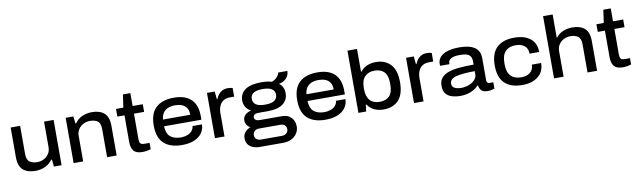

<svg xmlns="http://www.w3.org/2000/svg" viewBox="-47 -1366 7313 2197"><g transform="rotate(-10 3609.0 -267.5)"><path d="M260 12Q168 12 117 -33Q66 -78 66 -181V-526H176V-200Q176 -131 210 -107Q244 -83 299 -83Q340 -83 375.5 -101.5Q411 -120 432.5 -152.5Q454 -185 454 -230V-526H565V0H476L467 -83H459Q422 -32 369.5 -10Q317 12 260 12Z M705 0V-526H795L804 -443H812Q848 -494 900.5 -516Q953 -538 1011 -538Q1102 -538 1153.5 -493.5Q1205 -449 1205 -345V0H1094V-327Q1094 -396 1060 -419.5Q1026 -443 972 -443Q931 -443 895.5 -425Q860 -407 838 -374Q816 -341 816 -297V0Z M1504 12Q1432 12 1402.5 -23.5Q1373 -59 1373 -126V-437H1290V-526H1375L1397 -676H1483V-526H1601V-437H1483V-138Q1483 -108 1494 -92.5Q1505 -77 1540 -77H1601V-4Q1583 3 1554.5 7.5Q1526 12 1504 12Z M1964 12Q1828 12 1755 -55Q1682 -122 1682 -263Q1682 -403 1754.5 -470.5Q1827 -538 1963 -538Q2096 -538 2163.5 -471.5Q2231 -405 2231 -279V-235H1797Q1800 -150 1844 -113Q1888 -76 1967 -76Q2006 -76 2040 -88.5Q2074 -101 2095 -125Q2116 -149 2118 -181H2228Q2227 -125 2196.5 -81.5Q2166 -38 2107 -13Q2048 12 1964 12ZM1798 -313H2115Q2115 -364 2094.5 -394Q2074 -424 2039.5 -437Q2005 -450 1962 -450Q1890 -450 1847.5 -416.5Q1805 -383 1798 -313Z M2347 0V-526H2437L2446 -436H2453Q2462 -461 2479.5 -484.5Q2497 -508 2524 -523Q2551 -538 2589 -538Q2623 -538 2646 -530V-430H2598Q2548 -430 2517 -408Q2486 -386 2472 -349.5Q2458 -313 2458 -270V0Z M2832 188Q2791 188 2756 174Q2721 160 2700.5 131.5Q2680 103 2680 60Q2680 18 2705.5 -10.5Q2731 -39 2769 -54Q2741 -67 2727 -90Q2713 -113 2713 -142Q2713 -179 2739.5 -205Q2766 -231 2808 -239Q2729 -285 2729 -369Q2729 -450 2792 -494Q2855 -538 2981 -538Q3049 -538 3102 -522Q3144 -540 3165 -565Q3186 -590 3190 -614H3297Q3295 -564 3264 -530Q3233 -496 3178 -485Q3233 -441 3233 -369Q3233 -289 3173.5 -244Q3114 -199 2994 -199H2885Q2858 -199 2842 -188Q2826 -177 2826 -157Q2826 -138 2842 -126.5Q2858 -115 2887 -115H3149Q3214 -115 3253 -74Q3292 -33 3292 29Q3292 75 3268 111Q3244 147 3203 167.5Q3162 188 3110 188ZM2981 -278Q3122 -278 3122 -369Q3122 -459 2981 -459Q2840 -459 2840 -369Q2840 -278 2981 -278ZM2859 107H3107Q3138 107 3159 89Q3180 71 3180 43Q3180 13 3161 -4Q3142 -21 3115 -21H2860Q2831 -21 2811 -3Q2791 15 2791 43Q2791 72 2810.5 89.5Q2830 107 2859 107Z M3631 12Q3495 12 3422 -55Q3349 -122 3349 -263Q3349 -403 3421.5 -470.5Q3494 -538 3630 -538Q3763 -538 3830.5 -471.5Q3898 -405 3898 -279V-235H3464Q3467 -150 3511 -113Q3555 -76 3634 -76Q3673 -76 3707 -88.5Q3741 -101 3762 -125Q3783 -149 3785 -181H3895Q3894 -125 3863.5 -81.5Q3833 -38 3774 -13Q3715 12 3631 12ZM3465 -313H3782Q3782 -364 3761.5 -394Q3741 -424 3706.5 -437Q3672 -450 3629 -450Q3557 -450 3514.5 -416.5Q3472 -383 3465 -313Z M4306 12Q4247 12 4199.5 -9.5Q4152 -31 4121 -78H4114L4104 0H4014V-723H4125V-459H4131Q4161 -499 4207.5 -518.5Q4254 -538 4313 -538Q4417 -538 4480.5 -471Q4544 -404 4544 -264Q4544 -123 4480.5 -55.5Q4417 12 4306 12ZM4278 -82Q4351 -82 4390.5 -123.5Q4430 -165 4430 -254V-271Q4430 -360 4391 -402Q4352 -444 4278 -444Q4208 -444 4166 -402Q4124 -360 4124 -269V-256Q4124 -170 4164 -126Q4204 -82 4278 -82Z M4660 0V-526H4750L4759 -436H4766Q4775 -461 4792.5 -484.5Q4810 -508 4837 -523Q4864 -538 4902 -538Q4936 -538 4959 -530V-430H4911Q4861 -430 4830 -408Q4799 -386 4785 -349.5Q4771 -313 4771 -270V0Z M5196 12Q5149 12 5104.5 -0.5Q5060 -13 5032 -45.5Q5004 -78 5004 -137Q5004 -196 5034 -231.5Q5064 -267 5119 -285Q5174 -303 5247.5 -309Q5321 -315 5408 -315V-355Q5408 -404 5378.5 -427.5Q5349 -451 5271 -451Q5201 -451 5169 -431.5Q5137 -412 5137 -383V-368H5029Q5027 -377 5027 -389Q5027 -459 5093 -498.5Q5159 -538 5278 -538Q5397 -538 5457.5 -497Q5518 -456 5518 -368V-114Q5518 -77 5552 -77H5595V-4Q5582 1 5561 6Q5540 11 5515 11Q5464 11 5442.5 -12Q5421 -35 5416 -71H5409Q5374 -32 5318.5 -10Q5263 12 5196 12ZM5224 -77Q5268 -77 5310.5 -92.5Q5353 -108 5380.5 -137Q5408 -166 5408 -205V-239Q5267 -239 5191.5 -220Q5116 -201 5116 -143Q5116 -107 5148 -92Q5180 -77 5224 -77Z M5919 12Q5784 12 5714 -56Q5644 -124 5644 -263Q5644 -402 5714.5 -470Q5785 -538 5919 -538Q6034 -538 6103 -484.5Q6172 -431 6172 -327H6060Q6060 -389 6021 -419.5Q5982 -450 5918 -450Q5843 -450 5800.5 -407Q5758 -364 5758 -272V-254Q5758 -164 5800.5 -120.5Q5843 -77 5922 -77Q5984 -77 6024 -108.5Q6064 -140 6064 -199H6172Q6172 -99 6102.5 -43.5Q6033 12 5919 12Z M6287 0V-723H6398V-456H6405Q6440 -500 6489 -519Q6538 -538 6593 -538Q6684 -538 6735.5 -493.5Q6787 -449 6787 -345V0H6676V-327Q6676 -396 6642 -419.5Q6608 -443 6554 -443Q6513 -443 6477.5 -425Q6442 -407 6420 -374Q6398 -341 6398 -297V0Z M7086 12Q7014 12 6984.5 -23.5Q6955 -59 6955 -126V-437H6872V-526H6957L6979 -676H7065V-526H7183V-437H7065V-138Q7065 -108 7076 -92.5Q7087 -77 7122 -77H7183V-4Q7165 3 7136.5 7.5Q7108 12 7086 12Z"/></g></svg>

Font: Archivo SemiExpanded Medium
Style: Regular
Weight: 500
Width: 6
Designer: Hector Gatti
Foundry: Omnibus-Type
Version: Version 2.001; ttfautohint (v1.8.3)